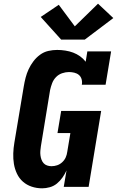

<svg xmlns="http://www.w3.org/2000/svg" viewBox="-20 -1014 640 1042"><path d="M209 8Q179 8 152 -1Q125 -10 104.5 -28Q84 -46 72 -71.5Q60 -97 55.5 -124.5Q51 -152 52 -181.5Q53 -211 58 -240L109 -545Q113 -569 119 -592.5Q125 -616 135.5 -638.5Q146 -661 161.5 -681.5Q177 -702 197.5 -717Q218 -732 242 -737.5Q266 -743 290 -743Q312 -743 334.5 -739.5Q357 -736 377 -728.5Q397 -721 414.5 -708.5Q432 -696 445 -679L454 -735H583L553 -554H424Q427 -569 423 -583.5Q419 -598 408.5 -607Q398 -616 383.5 -619.5Q369 -623 354 -623Q336 -623 317 -616.5Q298 -610 284 -595.5Q270 -581 263 -562.5Q256 -544 252 -526L202 -221Q200 -208 199 -195.5Q198 -183 199.5 -171Q201 -159 205 -148Q209 -137 216.5 -128.5Q224 -120 235.5 -116Q247 -112 259 -112Q275 -112 290 -117Q305 -122 317.5 -133.5Q330 -145 336.5 -159.5Q343 -174 345 -190L362 -292H292L312 -412H529L461 0H326L341 -89Q332 -69 319 -50.5Q306 -32 289 -18Q272 -4 250.5 2Q229 8 209 8ZM440 -799H312L201 -922L299 -988L386 -871L512 -994L595 -916Z"/></svg>

Font: Iosevka Curly Slab HvExObl
Style: Regular
Weight: 900
Width: 7
Italic angle: -9°
Monospace: yes
Designer: Belleve Invis
Foundry: Belleve Invis
Version: Version 11.1.0; ttfautohint (v1.8.3)